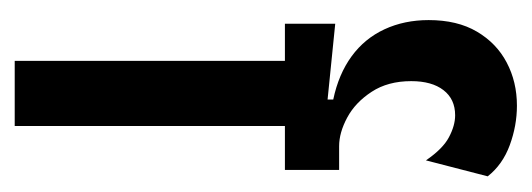

<svg xmlns="http://www.w3.org/2000/svg" viewBox="-251 -472 723 261"><g transform="rotate(90 110.5 -341.5)"><path d="M62.7 0V-367.3H12.3V-435.7L115.3 -425.3V-433Q80.7 -440.3 56.5 -458Q32.3 -475.7 19.8 -502.7Q7.3 -529.7 7.3 -562.7Q7.3 -601.7 23 -628.3Q38.7 -655 65 -668.8Q91.3 -682.7 123.7 -682.7Q150.7 -682.7 177.2 -673Q203.7 -663.3 219.7 -643L198 -559Q182.3 -582 166.5 -590.3Q150.7 -598.7 136.7 -598.7Q114.7 -598.7 102.5 -582.8Q90.3 -567 90.3 -539Q90.3 -507.3 104.8 -485.2Q119.3 -463 139.8 -452Q160.3 -441 178.7 -441H211V-367.3H151.3V0Z"/></g></svg>

Font: Bricolage Grotesque 96pt ExtraBold Condensed
Style: Regular
Weight: 800
Width: 3
Version: Version 1.001;gftools[0.9.33.dev8+g029e19f]